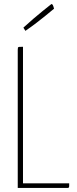

<svg xmlns="http://www.w3.org/2000/svg" viewBox="-20 -932 383 952"><path d="M68 0V-685Q68 -693 69 -696Q70 -699 75.5 -699.5Q81 -700 94 -700V-23H323V-10Q323 -3 320.5 -1.5Q318 0 313 0ZM106 -779Q106 -779 103.5 -783Q101 -787 98.5 -791Q96 -795 96 -795Q121 -818 145.5 -839Q170 -860 190.5 -876.5Q211 -893 223 -902.5Q235 -912 235 -912Q241 -912 244.5 -900.5Q248 -889 248 -889Q248 -889 236.5 -879.5Q225 -870 205.5 -854Q186 -838 160.5 -818.5Q135 -799 106 -779Z"/></svg>

Font: Yanone Kaffeesatz ExtraLight ExtraLight
Style: Regular
Weight: 250
Version: Version 2.003